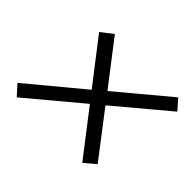

<svg xmlns="http://www.w3.org/2000/svg" viewBox="-108 -717 750 750"><g transform="rotate(45 267.5 -342.0)"><path d="M52 -119 14 -161 238 -347 99 -527 148 -565 285 -387 498 -565 535 -523 319 -342 460 -158 414 -119 272 -303Z"/></g></svg>

Font: Platypi
Style: Bold Italic
Weight: 700
Italic angle: -13°
Designer: David Sargent
Foundry: Bolt Cutter Type
Version: Version 1.200; ttfautohint (v1.8.4.7-5d5b)